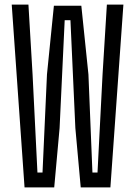

<svg xmlns="http://www.w3.org/2000/svg" viewBox="-20 -820 591 840"><path d="M87.4 0 31.3 -800H104.4L122.5 -494.4L143.8 -65.2H166L185.5 -494.4L215.8 -795H335.8L366.9 -494.4L384.4 -65.2H406.6L428.7 -494.4L447.6 -800H519.9L463 0H333.2L309.7 -259.6L288.2 -731.6H263L240.7 -259.6L217.2 0Z"/></svg>

Font: Big Shoulders Display SC Thin
Style: Regular
Weight: 100
Designer: Patric King
Foundry: XO Type Co
Version: Version 2.002